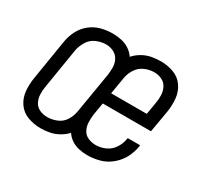

<svg xmlns="http://www.w3.org/2000/svg" viewBox="-116 -709 951 887"><g transform="rotate(30 360.0 -265.0)"><path d="M183 8H184Q207 8 231 3.5Q255 -1 277.5 -13.5Q300 -26 317 -44Q329 -26 347 -14Q365 -2 387 3Q409 8 433 8Q464 8 496.5 -0.5Q529 -9 556.5 -31.5Q584 -54 600 -84Q616 -114 621 -147Q622 -150 622 -154H556L555 -149Q551 -123 535.5 -99Q520 -75 494.5 -63.5Q469 -52 443 -52Q421 -52 402 -60.5Q383 -69 373.5 -87Q364 -105 363 -126.5Q362 -148 365 -170L376 -235H633L653 -351Q659 -387 655.5 -422.5Q652 -458 632.5 -486Q613 -514 580.5 -526Q548 -538 512 -538Q512 -538 512 -538Q512 -538 512 -538Q488 -538 463.5 -533.5Q439 -529 416.5 -516.5Q394 -504 376 -484Q363 -503 344 -515.5Q325 -528 302 -533Q279 -538 254 -538Q224 -538 193.5 -530Q163 -522 137.5 -501.5Q112 -481 97.5 -452.5Q83 -424 78 -394L43 -179Q37 -143 40 -108Q43 -73 62.5 -44.5Q82 -16 115 -4Q148 8 183 8ZM576 -295H386L401 -385Q405 -410 420 -433.5Q435 -457 460 -468Q485 -479 511 -479Q532 -479 551 -470Q570 -461 579.5 -443Q589 -425 590 -403.5Q591 -382 587 -361ZM185 -52Q163 -52 144 -60.5Q125 -69 115.5 -87Q106 -105 105 -126.5Q104 -148 108 -170L143 -385Q148 -410 162.5 -433.5Q177 -457 202.5 -468Q228 -479 253 -479Q275 -479 293.5 -470Q312 -461 322 -443Q332 -425 332.5 -403.5Q333 -382 330 -361L294 -146Q290 -120 275.5 -96.5Q261 -73 235.5 -62.5Q210 -52 185 -52Z"/></g></svg>

Font: Iosevka Sparkle Light
Style: Italic
Weight: 300
Italic angle: -9°
Designer: Belleve Invis
Foundry: Belleve Invis
Version: Version 4.5.0; ttfautohint (v1.8.3)